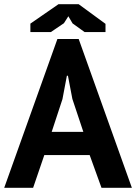

<svg xmlns="http://www.w3.org/2000/svg" viewBox="-20 -890 645 910"><path d="M0 0ZM405 -155H190L137 0H0L252 -705H353L605 0H461ZM225 -265H375L323 -421L302 -531H297L276 -420ZM257 -870H353L480 -777V-738H381L324 -779L304 -813L283 -780L221 -738H124V-778Z"/></svg>

Font: PT Sans
Style: Bold
Weight: 700
Version: Version 2.003W OFL; ttfautohint (v1.6)